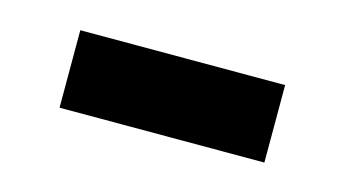

<svg xmlns="http://www.w3.org/2000/svg" viewBox="-31 -403 448 249"><g transform="rotate(15 192.5 -278.0)"><path d="M55 -226H330V-330H55Z"/></g></svg>

Font: Montserrat Lite SemiBold
Style: Regular
Weight: 600
Designer: Julieta Ulanovsky
Foundry: Julieta Ulanovsky
Version: Version 7.200;PS 007.200;hotconv 1.0.88;makeotf.lib2.5.64775